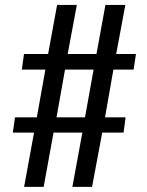

<svg xmlns="http://www.w3.org/2000/svg" viewBox="-20 -744 587 766"><path d="M76.2 1.5 115.8 -214.9H31.2L39.8 -275.8H126.9L161.1 -466.3H67.2L75.6 -528.5H171.9L207.8 -724.3H286.6L250 -528.5H364.9L400.6 -724.3H480.1L443.5 -528.5H522.4L513.1 -466.3H432.4L399 -275.8H481L473 -214.9H387.8L347.3 1.5H268.8L308.5 -214.9H193.6L154.2 1.5ZM205.5 -275.8H319.1L353.4 -466.3H239.4Z"/></svg>

Font: Comme
Style: Regular
Weight: 400
Designer: Vernon Adams
Foundry: Vernon Adams
Version: Version 1.000;gftools[0.9.27]